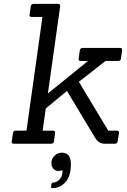

<svg xmlns="http://www.w3.org/2000/svg" viewBox="-20 -738 654 986"><path d="M245 205Q246 199 258 199Q270 199 285.5 184Q301 169 301 141L300 135Q294 140 279.5 140Q265 140 254.5 129Q244 118 244 98Q244 78 260 62Q276 46 298 46Q344 46 344 105.5Q344 165 317 196.5Q290 228 249 228Q242 228 242 222ZM570 0H516Q487 0 468 -31L324 -271L215 -181L199 -67H252Q264 -67 263 -55L257 -12Q256 0 242 0H51Q38 0 40 -12L47 -55Q48 -67 60 -67H116L198 -651H143Q129 -651 132 -663L138 -706Q140 -718 152 -718H278Q290 -718 289 -706L226 -258L432 -425H395Q382 -425 384 -437L390 -480Q393 -492 405 -492H597Q608 -492 607 -480L601 -437Q600 -425 587 -425H522L385 -318L536 -67H580Q592 -67 591 -55L584 -12Q582 0 570 0Z"/></svg>

Font: Sanchez
Style: Italic
Weight: 400
Designer: Daniel Hernández
Foundry: LatinoType
Version: Version 1.001